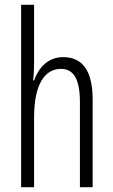

<svg xmlns="http://www.w3.org/2000/svg" viewBox="-20 -780 472 800"><path d="M122 -519V-760H68V0H122V-289C122 -430 167 -493 234 -493C284 -493 313 -455 313 -354V0H366V-365C366 -482 326 -542 243 -542C179 -542 140 -496 122 -445H118C121 -468 122 -489 122 -519Z"/></svg>

Font: Noto Sans Georgian ExtraCondensed Light
Style: Regular
Weight: 300
Width: 2
Designer: Monotype Design Team, Akaki Razmadze
Foundry: Google LLC
Version: Version 2.005